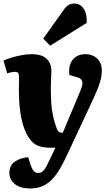

<svg xmlns="http://www.w3.org/2000/svg" viewBox="-25 -837 631 1088"><path d="M348 56Q330 94 310.5 126Q291 158 268 181.5Q245 205 215 218Q185 231 146 231Q89 231 58.5 205.5Q28 180 28 142Q28 100 59.5 78.5Q91 57 135 54L147 94Q153 111 159 122Q165 133 172.5 138Q180 143 191 143Q203 143 212 137.5Q221 132 229 120.5Q237 109 245 92L289 0H261Q216 0 187 -12.5Q158 -25 135 -62Q118 -89 106 -128Q94 -167 88 -218Q82 -269 82 -332Q82 -344 82.5 -355Q83 -366 83 -378Q83 -390 83 -400Q83 -417 77.5 -423.5Q72 -430 59 -430Q53 -430 41 -428Q29 -426 16 -421L-5 -493Q11 -502 38 -510Q65 -518 95.5 -524Q126 -530 153 -530Q213 -530 239.5 -503.5Q266 -477 266 -439Q266 -427 265.5 -412.5Q265 -398 264 -380Q263 -362 263 -337Q263 -292 265.5 -254Q268 -216 275.5 -180.5Q283 -145 296 -110Q300 -99 304.5 -94Q309 -89 314 -87Q319 -85 325 -85H331L432 -326Q441 -347 442 -362Q443 -377 434.5 -387Q426 -397 403 -402L368 -412Q362 -467 387 -498.5Q412 -530 461 -530Q484 -530 504.5 -520Q525 -510 538.5 -489.5Q552 -469 552 -437Q552 -416 547.5 -394.5Q543 -373 533.5 -347.5Q524 -322 510.5 -292.5Q497 -263 480 -226ZM336 -781Q347 -798 362 -807.5Q377 -817 396 -817Q429 -817 449 -788Q469 -759 466 -707L259 -578L220 -618Z"/></svg>

Font: Literata 18pt ExtraBold
Style: Italic
Weight: 800
Italic angle: -2°
Designer: Latin by Veronika Burian and Jose Scaglione. Greek by Irene Vlachou. Cyrillic by Vera Evstafieva
Foundry: TypeTogether
Version: Version 3.103;gftools[0.9.29]